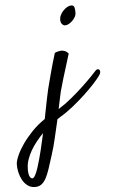

<svg xmlns="http://www.w3.org/2000/svg" viewBox="-278 -698 700 1186"><g transform="rotate(-5 71.5 -105.0)"><path d="M232.4 -603.5Q232.4 -594.7 226.1 -582.5Q219.7 -570.3 209.5 -560.1Q199.2 -549.8 187 -542.5Q174.8 -535.2 162.1 -535.2Q151.4 -535.2 142.6 -545.9Q133.8 -556.6 134.8 -575.2Q134.8 -587.9 142.1 -602.1Q149.4 -616.2 160.6 -627.9Q171.9 -639.6 185.1 -647Q198.2 -654.3 210 -654.3Q226.6 -654.3 230 -638.7Q233.4 -623 232.4 -603.5ZM-109.4 443.4Q-135.7 443.4 -155.3 428.7Q-174.8 414.1 -187 391.6Q-199.2 369.1 -205.1 342.8Q-210.9 316.4 -210 293Q-209 272.5 -194.8 240.2Q-180.7 208 -155.3 171.4Q-129.9 134.8 -93.8 97.2Q-57.6 59.6 -13.7 30.3Q-7.8 0 -1.5 -31.7Q4.9 -63.5 10.7 -93.3Q16.6 -123 22.9 -149.9Q29.3 -176.8 35.2 -197.3Q42 -223.6 49.8 -252.9Q56.6 -278.3 65.4 -309.1Q74.2 -339.8 84 -371.1Q93.8 -376 102.5 -377.9Q111.3 -379.9 118.2 -380.9Q126 -381.8 132.8 -380.9Q139.6 -379.9 146.5 -377Q159.2 -372.1 168.9 -359.4Q152.3 -306.6 141.1 -269.5Q129.9 -232.4 122.1 -208Q113.3 -179.7 108.4 -160.2Q99.6 -132.8 92.8 -98.1Q85.9 -63.5 77.1 -23.4Q118.2 -48.8 159.7 -83Q201.2 -117.2 235.8 -149.9Q270.5 -182.6 294.4 -207.5Q318.4 -232.4 324.2 -239.3Q331.1 -247.1 337.9 -247.6Q344.7 -248 349.1 -243.2Q353.5 -238.3 353 -229Q352.5 -219.7 343.8 -208Q330.1 -188.5 302.7 -158.7Q275.4 -128.9 240.2 -96.2Q205.1 -63.5 164.6 -30.8Q124 2 84 25.4Q75.2 30.3 64.5 38.1Q50.8 95.7 38.1 151.4Q25.4 207 9.8 254.9Q-4.9 301.8 -16.6 337.4Q-28.3 373 -41 396.5Q-53.7 419.9 -69.8 431.6Q-85.9 443.4 -109.4 443.4ZM-144.5 320.3Q-146.5 354.5 -139.6 371.6Q-132.8 388.7 -121.1 388.7Q-113.3 388.7 -104 372.1Q-94.7 355.5 -86.4 330.1Q-78.1 304.7 -69.8 274.9Q-61.5 245.1 -55.2 218.8Q-48.8 192.4 -44.9 173.8Q-41 155.3 -40 152.3Q-38.1 144.5 -36.1 135.7Q-34.2 127 -32.2 116.2Q-54.7 139.6 -74.7 164.6Q-94.7 189.5 -109.9 215.8Q-125 242.2 -134.3 268.6Q-143.6 294.9 -144.5 320.3Z"/></g></svg>

Font: Satisfy
Style: Regular
Weight: 400
Designer: Font Diner, Inc
Foundry: Font Diner, Inc
Version: Version 1.000